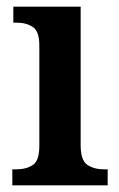

<svg xmlns="http://www.w3.org/2000/svg" viewBox="-20 -556 358 576"><path d="M17 0V-48H29Q59 -48 78.5 -61Q98 -74 98 -118V-420Q98 -462 78.5 -475Q59 -488 30 -488H20V-536H222V-120Q222 -75 242 -61.5Q262 -48 292 -48H303V0Z"/></svg>

Font: Noto Serif Hebrew SemiCondensed SemiBold
Style: Regular
Weight: 600
Width: 4
Designer: Monotype Design Team
Foundry: Monotype Imaging Inc.
Version: Version 2.004; ttfautohint (v1.8.4.7-5d5b)